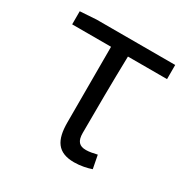

<svg xmlns="http://www.w3.org/2000/svg" viewBox="-132 -657 770 787"><g transform="rotate(30 253.5 -263.5)"><path d="M318 13C349 13 379 6 399 -1L387 -63C369 -59 352 -55 335 -55C304 -55 289 -70 289 -109C289 -224 290 -347 293 -473H478V-540H106L29 -535V-473H213V-115C213 -31 240 13 318 13Z"/></g></svg>

Font: Genne Gothic Normal
Style: Regular
Weight: 350
Designer: Ryoko NISHIZUKA (kana & ideographs); Paul D. Hunt (Latin, Greek & Cyrillic); Wenlong ZHANG (bopomofo); Sandoll Communica
Foundry: Adobe Systems Incorporated
Version: Version 1.004;PS 1.004;hotconv 16.6.51;makeotf.lib2.5.65220